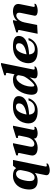

<svg xmlns="http://www.w3.org/2000/svg" viewBox="1382 -2140 1008 3813"><g transform="rotate(-90 1886.5 -233.0)"><path d="M314 184Q314 180 316 168L359 -46Q300 10 204 10Q30 10 30 -156Q30 -197 40 -246Q63 -359 134.5 -419.5Q206 -480 301 -480Q420 -480 453 -416L502 -479H617L488 159L486 172Q486 192 507 192Q516 192 529.5 188.5Q543 185 548 184L543 214Q517 231 479 241Q441 251 404 251Q369 251 341.5 234Q314 217 314 184ZM395 -220 413 -310Q416 -324 416 -336Q416 -374 394.5 -396.5Q373 -419 347 -419Q294 -419 260 -375.5Q226 -332 208 -241Q197 -188 197 -149Q197 -51 268 -51Q359 -51 395 -220Z M1215 -73Q1215 -50 1239 -50Q1251 -50 1277 -56L1271 -26Q1246 -8 1211.5 1Q1177 10 1141 10Q1099 10 1068.5 -9Q1038 -28 1043 -68Q1012 -30 961.5 -10Q911 10 863 10Q784 10 744.5 -18.5Q705 -47 705 -97Q705 -108 709 -130L754 -349L755 -358Q755 -382 730 -382Q722 -382 709 -378L708 -415L916 -479H950L882 -144Q879 -128 879 -114Q879 -55 937 -55Q958 -55 985 -70.5Q1012 -86 1036 -120.5Q1060 -155 1071 -208L1100 -349Q1101 -353 1101 -359Q1101 -382 1076 -382Q1069 -382 1055 -378L1054 -415L1262 -479H1297L1216 -83Q1215 -79 1215 -73Z M1518 -160Q1521 -107 1547.5 -76.5Q1574 -46 1623 -46Q1686 -46 1730.5 -76Q1775 -106 1800 -171H1843Q1819 -92 1752 -41Q1685 10 1586 10Q1467 10 1405 -36Q1343 -82 1343 -171Q1343 -203 1350 -235Q1373 -347 1458.5 -413.5Q1544 -480 1673 -480Q1885 -480 1885 -367Q1885 -354 1882 -337Q1864 -248 1761.5 -207Q1659 -166 1518 -160ZM1740 -363Q1740 -420 1672 -421Q1613 -421 1577 -366Q1541 -311 1524 -234Q1522 -225 1520 -211Q1717 -240 1737 -336Q1740 -351 1740 -363Z M1912 -112Q1912 -146 1921 -193Q1946 -316 2018 -398Q2090 -480 2216 -480Q2242 -480 2272.5 -472Q2303 -464 2318 -448L2345 -587Q2346 -591 2346 -598Q2346 -621 2321 -621Q2319 -621 2300 -617L2298 -653L2508 -717H2543L2414 -83Q2412 -71 2412 -68Q2412 -48 2434 -48Q2450 -48 2474 -56L2468 -26Q2443 -8 2405.5 0.5Q2368 9 2329 9Q2292 9 2264.5 -4Q2237 -17 2237 -47Q2237 -55 2238 -60L2257 -151Q2213 -84 2146.5 -37Q2080 10 2019 10Q1912 10 1912 -112ZM2283 -280 2301 -368Q2296 -392 2285.5 -402.5Q2275 -413 2252 -413Q2217 -413 2182.5 -382.5Q2148 -352 2121 -301Q2094 -250 2082 -190Q2074 -148 2074 -111Q2074 -56 2093 -56Q2115 -56 2157.5 -99Q2200 -142 2238 -196.5Q2276 -251 2283 -280Z M2713 -160Q2716 -107 2742.5 -76.5Q2769 -46 2818 -46Q2881 -46 2925.5 -76Q2970 -106 2995 -171H3038Q3014 -92 2947 -41Q2880 10 2781 10Q2662 10 2600 -36Q2538 -82 2538 -171Q2538 -203 2545 -235Q2568 -347 2653.5 -413.5Q2739 -480 2868 -480Q3080 -480 3080 -367Q3080 -354 3077 -337Q3059 -248 2956.5 -207Q2854 -166 2713 -160ZM2935 -363Q2935 -420 2867 -421Q2808 -421 2772 -366Q2736 -311 2719 -234Q2717 -225 2715 -211Q2912 -240 2932 -336Q2935 -351 2935 -363Z M3720 -55 3714 -25Q3689 -8 3652.5 1.5Q3616 11 3580 11Q3540 11 3510.5 -2Q3481 -15 3481 -46Q3481 -49 3483 -59L3538 -327Q3541 -344 3541 -357Q3541 -414 3483 -414Q3461 -414 3434 -396Q3407 -378 3383 -341.5Q3359 -305 3348 -251L3297 0L3123 10L3197 -349Q3198 -352 3198 -358Q3198 -371 3190.5 -376.5Q3183 -382 3173 -382Q3165 -382 3152 -378L3150 -415L3358 -479H3394L3377 -395Q3409 -435 3460 -457.5Q3511 -480 3559 -480Q3638 -480 3676.5 -452Q3715 -424 3715 -373Q3715 -362 3711 -340L3659 -82Q3657 -70 3657 -67Q3657 -47 3678 -47Q3690 -47 3720 -55Z"/></g></svg>

Font: Taviraj
Style: Bold Italic
Weight: 700
Italic angle: -12°
Designer: Katatrad Team
Foundry: CadsonDemak
Version: Version 1.001